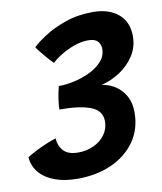

<svg xmlns="http://www.w3.org/2000/svg" viewBox="-78 -731 672 795"><g transform="rotate(-10 257.5 -333.5)"><path d="M184.5 1.5Q131 1.5 90.8 -13Q50.5 -27.5 26.5 -55Q2.5 -82.5 -1 -121.5Q15.5 -132 37 -143Q58.5 -154 81.2 -163.5Q104 -173 123 -179Q125.5 -146.5 144.8 -125.8Q164 -105 206.5 -105Q242 -105 271.8 -119Q301.5 -133 319.2 -157.5Q337 -182 337 -213.5Q337 -258 291.5 -276Q246 -294 159.5 -294Q159.5 -309 163 -334.8Q166.5 -360.5 174 -390Q206 -390 241.2 -398Q276.5 -406 307.8 -421.5Q339 -437 358.5 -459.2Q378 -481.5 378 -510Q378 -529.5 366.2 -542.5Q354.5 -555.5 325.5 -555.5Q298 -555.5 268.2 -545Q238.5 -534.5 212.8 -519Q187 -503.5 171 -488Q156 -503 141.8 -519.5Q127.5 -536 117.8 -548.8Q108 -561.5 106 -565.5Q123.5 -582.5 160.2 -606.5Q197 -630.5 249.5 -649Q302 -667.5 366 -667.5Q432.5 -667.5 472.2 -634.2Q512 -601 512 -540Q512 -495.5 488.8 -459.2Q465.5 -423 428.8 -398.8Q392 -374.5 350 -364Q401.5 -355.5 432.8 -319.5Q464 -283.5 464 -229Q464 -158 427.2 -106.2Q390.5 -54.5 327.5 -26.5Q264.5 1.5 184.5 1.5Z"/></g></svg>

Font: Grandstander Thin SemiBold
Style: Italic
Weight: 600
Italic angle: -15°
Version: Version 1.200